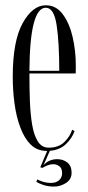

<svg xmlns="http://www.w3.org/2000/svg" viewBox="-20 -546 326 708"><path d="M152 10.5Q117 10.5 93.2 -13Q69.5 -36.5 54.8 -76.2Q40 -116 33.5 -164.5Q27 -213 27 -263Q27 -394.5 63.5 -460.5Q100 -526.5 149 -526.5Q187 -526.5 211.5 -493.5Q236 -460.5 247.8 -409.8Q259.5 -359 259.5 -305.5Q259.5 -297.5 259.5 -290Q259.5 -282.5 259 -275H88.5V-273Q88.5 -222 90.2 -173.8Q92 -125.5 98.5 -86.5Q105 -47.5 119.5 -24.5Q134 -1.5 160 -1.5Q196 -1.5 217.2 -22.2Q238.5 -43 246 -67.5L255 -62.5Q245 -35 222.5 -14Q200 7 164 10L140.5 63Q160 41 191.5 41Q212.5 41 228.2 53.2Q244 65.5 244 91.5Q244 115.5 223.2 128.8Q202.5 142 179.5 142Q157 142 139.2 135.8Q121.5 129.5 114 124.5L117.5 115.5Q123 119 137.2 123.8Q151.5 128.5 168.5 128.5Q187 128.5 198 118.5Q209 108.5 209 92.5Q209 74 198.5 66.8Q188 59.5 176 59.5Q166.5 59.5 156 63.5Q145.5 67.5 136.5 73L128.5 71L154 10.5ZM149 -517.5Q90 -517.5 88.5 -285H198.5Q198.5 -389.5 188.8 -453.5Q179 -517.5 149 -517.5Z"/></svg>

Font: Imbue 100pt Light
Style: Regular
Weight: 300
Designer: Tyler Finck
Foundry: Etcetera Type Company
Version: Version 1.102; ttfautohint (v1.8.3)